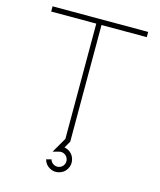

<svg xmlns="http://www.w3.org/2000/svg" viewBox="-128 -791 885 1065"><g transform="rotate(15 314.5 -258.5)"><path d="M589 -700V-670H329V0H299V-670H40V-700ZM313 180Q284.5 188 258.5 173Q232.5 158 225 129L254 121.5Q258.5 138 273.5 146.8Q288.5 155.5 305.5 151Q322.5 146.5 331.2 131.5Q340 116.5 335 99.5Q330.5 82.5 315.5 73.8Q300.5 65 283.5 69.5L248.5 79L303 -15L329 0L306.5 39Q327 42.5 342.8 56.5Q358.5 70.5 364 91.5Q372 120.5 357 146.5Q342 172.5 313 180Z"/></g></svg>

Font: Urbanist Thin
Style: Regular
Weight: 100
Designer: Corey Hu
Foundry: Corey Hu
Version: Version 1.330; ttfautohint (v1.8.4.7-5d5b)